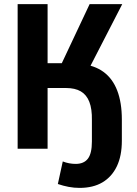

<svg xmlns="http://www.w3.org/2000/svg" viewBox="-20 -725 666 936"><path d="M368 191Q341 191 314.5 186Q288 181 262 172L286 62Q301 68 317 71Q333 74 349 74Q389 74 408.5 48.5Q428 23 428 -35V-139Q429 -194 415.5 -228.5Q402 -263 374 -279.5Q346 -296 301 -296H212V0H66V-705H212V-417H302L270 -393L417 -705H576L401 -365L375 -413Q440 -407 484.5 -374.5Q529 -342 551.5 -283.5Q574 -225 574 -142V-39Q574 35 549.5 86Q525 137 479.5 164Q434 191 368 191Z"/></svg>

Font: Nunito Sans 10pt Condensed ExtraBold
Style: Regular
Weight: 800
Width: 3
Designer: Vernon Adams
Foundry: Vernon Adams
Version: Version 3.101;gftools[0.9.27]